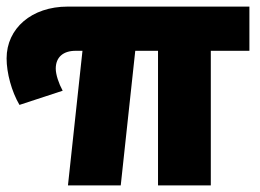

<svg xmlns="http://www.w3.org/2000/svg" viewBox="-38 -562 788 582"><path d="M601 -408H718V-542H167C58 -542 -18 -476 -18 -385C-18 -341 -3 -285 21 -244L152 -287C140 -309 131 -336 131 -354C131 -389 154 -408 191 -408H212L168 0H328L372 -408H441V0H601Z"/></svg>

Font: Montserrat-Alt1 ExtBd
Style: Regular
Weight: 800
Designer: Differentunic
Foundry: Differentunic
Version: Version 7.222